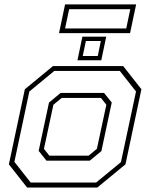

<svg xmlns="http://www.w3.org/2000/svg" viewBox="-20 -834 668 854"><path d="M100.5 0 19.5 -103 90.5 -437 215.5 -540H528L609 -437L538 -103L413 0ZM116.5 -22H407.5L518 -113L585 -427L513 -518.5H221.5L110.5 -427L44 -114ZM186.5 -119.5 152 -163 198 -378 249.5 -420.5H443L477 -378L431 -162L379.5 -119.5ZM199.5 -141.5H374L411 -172L453 -368L429 -398.5H254.5L217.5 -368L175.5 -172ZM324.5 -566 346.5 -671H452.5L430.5 -566ZM348 -585H415L428.5 -651.5H362ZM242.5 -686.5 269.5 -814.5H585.5L558.5 -686.5ZM269.5 -707.5H541.5L559.5 -793H287.5Z"/></svg>

Font: Tourney Thin ExtraLight
Style: Italic
Weight: 250
Italic angle: -12°
Version: Version 1.015